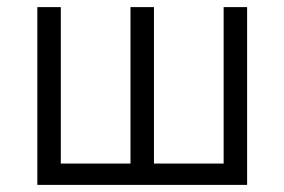

<svg xmlns="http://www.w3.org/2000/svg" viewBox="-20 -520 800 540"><path d="M85 -500H151V-60H347V-500H413V-60H609V-500H675V0H85Z"/></svg>

Font: PT Root UI
Style: Regular
Weight: 400
Designer: Vitaly Kuzmin
Foundry: ParaType Ltd.
Version: Version 2.001G